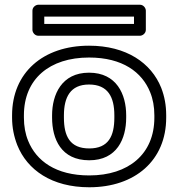

<svg xmlns="http://www.w3.org/2000/svg" viewBox="-20 -756 761 811"><path d="M356 -513C498 -513 580 -451 614 -367C626 -338 632 -305 632 -269V-259C632 -105 523 -15 357 -15C215 -15 133 -77 99 -161C87 -190 81 -223 81 -259V-269C81 -423 190 -513 356 -513ZM682 -259V-269C682 -311 675 -349 661 -385C619 -490 514 -563 356 -563C162 -563 31 -449 31 -269V-259C31 -217 39 -179 53 -143C95 -38 199 35 357 35C551 35 682 -79 682 -259ZM513 -269C513 -357 473 -449 356 -449C240 -449 200 -356 200 -269V-259C200 -169 238 -79 357 -79C474 -79 513 -170 513 -259ZM463 -269V-259C463 -181 438 -129 357 -129C275 -129 250 -181 250 -259V-269C250 -345 277 -399 356 -399C436 -399 463 -346 463 -269ZM546 -655H167V-686H546ZM571 -605C582 -605 596 -615 596 -630V-711C596 -722 586 -736 571 -736H142C131 -736 117 -726 117 -711V-630C117 -619 127 -605 142 -605Z"/></svg>

Font: Asimov
Style: XWidOu
Weight: 500
Designer: Google
Version: Version 2.000980; 2014